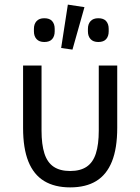

<svg xmlns="http://www.w3.org/2000/svg" viewBox="-20 -800 608 832"><path d="M160 -516V-234Q160 -174 172.5 -135Q185 -96 212.5 -77.5Q240 -59 284 -59Q328 -59 355.5 -77.5Q383 -96 395.5 -135Q408 -174 408 -234V-516H488V-246Q488 -157 465 -100Q442 -43 397 -15.5Q352 12 284 12Q217 12 171.5 -15.5Q126 -43 103 -100Q80 -157 80 -246V-516ZM406 -618Q384 -618 372.5 -630.5Q361 -643 361 -664V-675Q361 -696 372.5 -708.5Q384 -721 406 -721Q429 -721 440 -708.5Q451 -696 451 -675V-664Q451 -643 440 -630.5Q429 -618 406 -618ZM172 -618Q150 -618 138.5 -630.5Q127 -643 127 -664V-675Q127 -696 138.5 -708.5Q150 -721 172 -721Q195 -721 206 -708.5Q217 -696 217 -675V-664Q217 -643 206 -630.5Q195 -618 172 -618ZM346 -769 294 -585 245 -592 274 -780Z"/></svg>

Font: IBM Plex Sans
Style: Regular
Weight: 400
Designer: Mike Abbink, Paul van der Laan, Pieter van Rosmalen
Foundry: Bold Monday
Version: Version 3.201